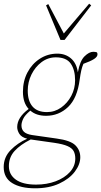

<svg xmlns="http://www.w3.org/2000/svg" viewBox="-35 -773 547 1038"><path d="M219 -167Q261 -167 295.5 -191.5Q330 -216 350.5 -255Q371 -294 371 -339Q371 -395 347.5 -429Q324 -463 267 -463Q224 -463 189.5 -437Q155 -411 135 -370Q115 -329 115 -283Q115 -227 141 -197Q167 -167 219 -167ZM89 -277Q89 -335 113.5 -381.5Q138 -428 180.5 -455.5Q223 -483 275 -483Q319 -483 349 -457Q379 -431 386 -382Q397 -444 422 -468.5Q447 -493 469 -493Q480 -493 489 -490Q492 -486 492 -479Q492 -466 473.5 -454Q455 -442 416 -428Q409 -412 404.5 -392.5Q400 -373 396 -344Q383 -242 333 -194.5Q283 -147 214 -147Q161 -147 129 -175Q99 -150 90 -130Q81 -110 81 -95Q81 -74 94 -61Q107 -48 138 -43L271 -24Q346 -14 372.5 12.5Q399 39 399 77Q399 116 369.5 155Q340 194 285 219.5Q230 245 155 245Q76 245 30.5 216.5Q-15 188 -15 130Q-15 77 22.5 38.5Q60 0 112 -23Q81 -31 69.5 -49.5Q58 -68 58 -86Q58 -138 120 -184Q89 -217 89 -277ZM13 125Q13 171 50.5 198Q88 225 160 225Q218 225 266 207Q314 189 343 157Q372 125 372 84Q372 61 363.5 44.5Q355 28 330.5 17Q306 6 258 -1L131 -19Q75 9 44 43Q13 77 13 125ZM226 -751 310 -592 447 -753 458 -744 314 -557H292L214 -744Z"/></svg>

Font: Source Serif Pro ExtraLight
Style: Italic
Weight: 200
Italic angle: -12°
Designer: Frank Grießhammer
Foundry: Adobe Systems Incorporated
Version: Version 3.001;hotconv 1.0.111;makeotfexe 2.5.65597